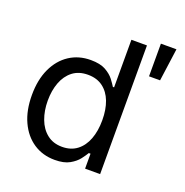

<svg xmlns="http://www.w3.org/2000/svg" viewBox="-136 -886 983 1020"><g transform="rotate(20 355.0 -375.5)"><path d="M281.7 11.7Q213.9 11.7 161.6 -22.9Q109.4 -57.6 80.1 -121.1Q50.8 -184.6 50.8 -271.5Q50.8 -357.9 80.3 -421.1Q109.9 -484.4 162.1 -518.6Q214.4 -552.7 282.2 -552.7Q335.4 -552.7 366.7 -535.2Q397.9 -517.6 414.8 -495.4Q431.6 -473.1 440.4 -458.5H447.3V-727.5H535.2V0H450.2V-84.5H440.4Q431.6 -69.3 414.3 -46.6Q397 -23.9 365.5 -6.1Q334 11.7 281.7 11.7ZM294.9 -66.9Q344.7 -66.9 378.9 -93Q413.1 -119.1 430.7 -165.5Q448.2 -211.9 448.2 -272.5Q448.2 -333 430.9 -378.2Q413.6 -423.3 379.4 -448.7Q345.2 -474.1 294.9 -474.1Q243.2 -474.1 208.7 -447.3Q174.3 -420.4 157.2 -374.8Q140.1 -329.1 140.1 -272.5Q140.1 -215.3 157.5 -168.7Q174.8 -122.1 209.5 -94.5Q244.1 -66.9 294.9 -66.9ZM601.6 -577.1V-761.7H689.5L664.1 -577.1Z"/></g></svg>

Font: Inter Variable
Style: Regular
Weight: 400
Designer: Rasmus Andersson
Foundry: rsms
Version: Version 4.001;git-9221beed3